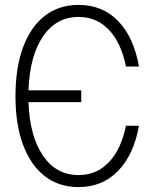

<svg xmlns="http://www.w3.org/2000/svg" viewBox="-20 -746 640 782"><path d="M300 16Q220 16 162.5 -28.5Q105 -73 74 -156Q43 -239 43 -354Q43 -470 74 -553.5Q105 -637 162.5 -681.5Q220 -726 300 -726Q398 -726 461.5 -660Q525 -594 546 -475H493Q474 -571 424 -624Q374 -677 300 -677Q209 -677 155 -597.5Q101 -518 96 -378H311V-330H96Q101 -191 155 -112Q209 -33 300 -33Q374 -33 424 -86Q474 -139 493 -234H546Q525 -116 461 -50Q397 16 300 16Z"/></svg>

Font: Geist Mono UltraLight
Style: Regular
Weight: 200
Monospace: yes
Designer: Basement.studio, Andrés Briganti, Mateo Zaragoza
Foundry: Basement.studio, Vercel, Andrés Briganti, Guido Ferreyra, Mateo Zaragoza
Version: Version 1.400; ttfautohint (v1.8.4.7-5d5b)